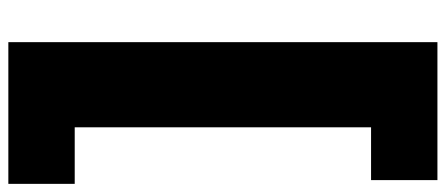

<svg xmlns="http://www.w3.org/2000/svg" viewBox="-336 -524 1068 460"><g transform="rotate(-90 198.0 -294.0)"><path d="M-3.5 220V61H123V-649H-12.5V-808H327V220Z"/></g></svg>

Font: Encode Sans Expanded ExtraBold
Style: Regular
Weight: 800
Width: 7
Designer: Multiple Designers
Foundry: Impallari Type
Version: Version 2.000